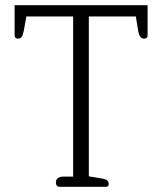

<svg xmlns="http://www.w3.org/2000/svg" viewBox="-20 -715 621 735"><path d="M194 -17Q194 -27 201.5 -33Q209 -39 223 -39H260V-652H81L71 -597Q68 -581 63 -574Q58 -567 49 -567Q36 -567 36 -580V-695H545V-580Q545 -567 531 -567Q514 -567 509 -597L500 -652H320V-40L374 -31Q396 -27 396 -11Q396 0 387 0H207Q201 0 197.5 -4.5Q194 -9 194 -17Z"/></svg>

Font: Maitree Light
Style: Regular
Weight: 300
Designer: CadsonDemak Team
Foundry: CadsonDemak
Version: Version 1.001